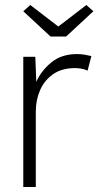

<svg xmlns="http://www.w3.org/2000/svg" viewBox="-20 -747 393 767"><path d="M73 0V-520H121L125 -420Q145 -465 185.5 -498Q226 -531 287 -531Q304 -531 318.5 -528.5Q333 -526 345 -523L330 -465Q316 -471 303 -473Q290 -475 280 -475Q227 -475 192 -450.5Q157 -426 140 -386.5Q123 -347 123 -302V0ZM182 -601 73 -702 101 -727 213 -641 325 -727 353 -702 244 -601Z"/></svg>

Font: Lexend Deca ExtraLight
Style: Regular
Weight: 200
Designer: Bonnie Shaver-Troup, Thomas Jockin
Foundry: Lexend
Version: Version 1.008; ttfautohint (v1.8.4.7-5d5b)